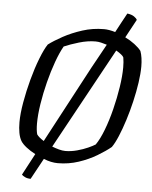

<svg xmlns="http://www.w3.org/2000/svg" viewBox="-60 -861 794 1005"><g transform="rotate(5 337.0 -359.0)"><path d="M139 94Q122 94 109.5 88Q97 82 92 76L152 -37Q125 -51 104 -67.5Q83 -84 74 -99Q64 -116 59.5 -141Q55 -166 55 -196Q55 -241 65.5 -301Q76 -361 92.5 -422.5Q109 -484 129 -535.5Q149 -587 167 -614Q196 -636 241 -660.5Q286 -685 340.5 -702.5Q395 -720 454 -720Q479 -720 513 -710Q529 -741 543.5 -767Q558 -793 568 -812Q591 -809 604 -800Q617 -791 620 -783L568 -687Q595 -674 618 -656.5Q641 -639 653 -623Q659 -607 662 -586Q665 -565 665 -542Q665 -505 658 -457Q651 -409 639 -357.5Q627 -306 611.5 -257Q596 -208 579.5 -169Q563 -130 548 -109Q520 -86 477.5 -60.5Q435 -35 382.5 -17.5Q330 0 273 0Q256 0 237 -4Q218 -8 199 -16ZM153 -141Q162 -127 190 -109L405 -513Q422 -543 439.5 -575.5Q457 -608 475 -640Q459 -645 444 -648.5Q429 -652 415 -652Q374 -652 328.5 -638.5Q283 -625 251 -611Q232 -578 213.5 -527Q195 -476 180 -417Q165 -358 156 -300.5Q147 -243 147 -198Q147 -180 148.5 -166Q150 -152 153 -141ZM307 -67Q337 -67 368.5 -75.5Q400 -84 425.5 -95.5Q451 -107 463 -115Q484 -145 503.5 -196Q523 -247 538 -307Q553 -367 562 -425.5Q571 -484 571 -529Q571 -543 570 -556.5Q569 -570 567 -581Q565 -587 554 -596Q543 -605 527 -614L237 -84Q255 -77 273.5 -72Q292 -67 307 -67Z"/></g></svg>

Font: Texturina
Style: Italic
Weight: 400
Italic angle: -11°
Designer: Guillermo Torres Carreño
Foundry: Omnibus-Type
Version: Version 1.002; ttfautohint (v1.8.3)